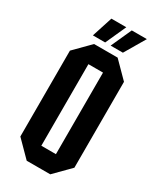

<svg xmlns="http://www.w3.org/2000/svg" viewBox="-217 -931 833 1003"><g transform="rotate(30 200.0 -430.0)"><path d="M37 -91V-609L129 -702H271L363 -609V-91L271 2H129ZM156 -596V-104H244V-596ZM101 -738 141 -862H231L175 -738ZM208 -738 264 -862H355L282 -738Z"/></g></svg>

Font: Tektur Condensed Medium
Style: Regular
Weight: 500
Width: 3
Designer: Adam Jagosz
Foundry: Adam Jagosz
Version: Version 1.005;gftools[0.9.30]